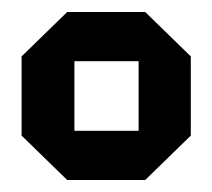

<svg xmlns="http://www.w3.org/2000/svg" viewBox="-20 -720 354 320"><path d="M16 -494V-626L92 -700H222L298 -626V-494L222 -420H92ZM104 -502H211V-618H104Z"/></svg>

Font: Tektur SemiBold
Style: Regular
Weight: 600
Designer: Adam Jagosz
Foundry: Adam Jagosz
Version: Version 1.005;gftools[0.9.30]